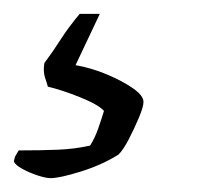

<svg xmlns="http://www.w3.org/2000/svg" viewBox="-103 -57 293 277"><path d="M-30 200Q-37 200 -49 196Q-61 192 -71 186.5Q-81 181 -83 176Q-82 170 -80.5 167.5Q-79 165 -76 160Q-44 160 -19.5 159Q5 158 27 153Q34 142 39 127.5Q44 113 47 103Q39 94 13 83.5Q-13 73 -34 68Q-35 64 -38 55Q-41 46 -39 34Q-27 18 -15.5 0Q-4 -18 12 -37H41L6 37Q29 41 51.5 50.5Q74 60 89 70.5Q104 81 104 90Q104 97 97.5 112.5Q91 128 83 143.5Q75 159 68 166Q44 181 13.5 190.5Q-17 200 -30 200Z"/></svg>

Font: Texturina Extralight
Style: Italic
Weight: 200
Italic angle: -11°
Designer: Guillermo Torres Carreño
Foundry: Omnibus-Type
Version: Version 1.002; ttfautohint (v1.8.3)